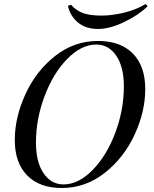

<svg xmlns="http://www.w3.org/2000/svg" viewBox="-20 -927 769 961"><path d="M471 -722Q583 -722 645 -659Q707 -596 707 -481Q707 -368 653.5 -252.5Q600 -137 504 -61.5Q408 14 289 14Q178 14 116 -49Q54 -112 54 -226Q54 -339 107 -455Q160 -571 255.5 -646.5Q351 -722 471 -722ZM160 -213Q160 -116 198 -60Q236 -4 298 -4Q373 -4 443.5 -76Q514 -148 557 -262.5Q600 -377 600 -495Q600 -592 562 -648Q524 -704 462 -704Q387 -704 316.5 -632Q246 -560 203 -445.5Q160 -331 160 -213ZM709 -907 719 -896Q676 -853 603 -817.5Q530 -782 471 -782Q409 -782 370 -814.5Q331 -847 320 -898L336 -903Q362 -873 397 -861Q432 -849 488 -849Q542 -849 602.5 -864Q663 -879 709 -907Z"/></svg>

Font: Playfair Display
Style: Italic
Weight: 400
Italic angle: -14°
Designer: Claus Eggers Sørensen
Foundry: Claus Eggers Sørensen
Version: Version 1.200; ttfautohint (v1.6)